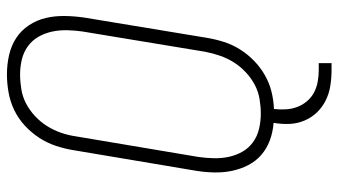

<svg xmlns="http://www.w3.org/2000/svg" viewBox="-226 -556 953 540"><g transform="rotate(-90 250.0 -286.5)"><path d="M323 170Q300 170 278 166.5Q256 163 237 153.5Q218 144 203.5 129Q189 114 180.5 94Q172 74 171 52Q170 30 174 7Q148 5 125 -3.5Q102 -12 84 -27.5Q66 -43 55 -64.5Q44 -86 39 -110Q34 -134 34.5 -159.5Q35 -185 39 -210L97 -555Q101 -580 109 -604.5Q117 -629 131.5 -651.5Q146 -674 166 -692.5Q186 -711 210 -722.5Q234 -734 260 -738.5Q286 -743 310 -743Q338 -743 364.5 -737Q391 -731 412.5 -717Q434 -703 448.5 -681Q463 -659 469 -633.5Q475 -608 474.5 -580Q474 -552 470 -525L413 -180Q409 -156 401.5 -132.5Q394 -109 380.5 -87.5Q367 -66 348.5 -48Q330 -30 308 -17.5Q286 -5 262 1Q238 7 213 8Q211 25 212 41.5Q213 58 218.5 73Q224 88 234.5 100.5Q245 113 259 120.5Q273 128 289.5 131Q306 134 323 134H342V170ZM200 -29Q220 -29 241 -32.5Q262 -36 281 -46Q300 -56 316.5 -71.5Q333 -87 344.5 -105.5Q356 -124 363 -144.5Q370 -165 374 -186L431 -531Q434 -552 434.5 -574Q435 -596 430.5 -616.5Q426 -637 416 -654.5Q406 -672 389.5 -684Q373 -696 352.5 -701Q332 -706 310 -706Q290 -706 268.5 -702.5Q247 -699 228 -689Q209 -679 192.5 -663.5Q176 -648 164.5 -629.5Q153 -611 146 -590.5Q139 -570 136 -549L78 -204Q75 -183 74.5 -161Q74 -139 78.5 -118.5Q83 -98 93 -80.5Q103 -63 119.5 -51Q136 -39 157 -34Q178 -29 200 -29Z"/></g></svg>

Font: Iosevka Term Curly XLt Obl
Style: Regular
Weight: 200
Italic angle: -9°
Designer: Belleve Invis
Foundry: Belleve Invis
Version: Version 32.3.0